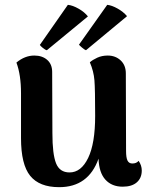

<svg xmlns="http://www.w3.org/2000/svg" viewBox="-20 -760 621 795"><path d="M567 -54Q567 -23 546.5 -5Q526 13 488 13Q443 13 416.5 -16Q390 -45 388 -103Q346 15 225 15Q143 15 105 -32Q67 -79 67 -188V-374Q67 -450 48 -501Q83 -530 122 -530Q155 -530 175.5 -512Q196 -494 196 -462L197 -208Q197 -122 212 -84Q227 -46 268 -46Q316 -46 345 -106Q374 -166 374 -280Q374 -390 371 -427.5Q368 -465 352 -502Q363 -512 382.5 -521Q402 -530 426 -530Q458 -530 479.5 -510Q501 -490 501 -456L502 -135Q502 -107 508 -95Q514 -83 528 -83Q545 -83 554 -94Q567 -75 567 -54ZM174 -552Q168 -553 157.5 -561.5Q147 -570 145 -574L261 -740Q281 -738 305.5 -724Q330 -710 344 -692ZM336 -552Q330 -554 319.5 -563Q309 -572 307 -575L424 -740Q443 -738 467 -724.5Q491 -711 506 -693Z"/></svg>

Font: Arima Madurai Black
Style: Regular
Weight: 900
Designer: Joana Correia and Natanael Gama
Foundry: NDISCOVER
Version: Version 1.019